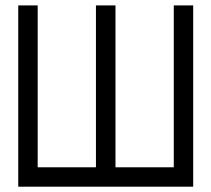

<svg xmlns="http://www.w3.org/2000/svg" viewBox="-20 -704 797 724"><path d="M48.8 0V-683.6H122.1V-73.2H341.8V-683.6H415.5V-73.2H635.3V-683.6H708.5V0Z"/></svg>

Font: Sanitrixie
Style: Regular
Weight: 400
Designer: Jayvee D. Enaguas (Grand Chaos)
Version: Version 1.1 - 6/9/2013